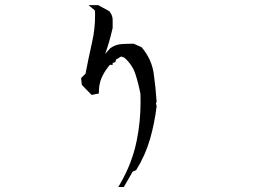

<svg xmlns="http://www.w3.org/2000/svg" viewBox="-20 -786 1040 763"><path d="M538.6 -380.4Q538.6 -397 538.1 -413.1Q530.3 -453.6 518.1 -491.7Q506.3 -528.3 474.6 -556.6L461.4 -561.5L441.4 -549.3L438 -538.6L427.7 -536.1V-528.3H416.5Q396.5 -504.9 384.8 -479.2Q373 -453.6 373 -420.9V-414.6L344.2 -408.7L305.2 -448.7L302.2 -475.6L319.8 -493.2Q331.5 -553.7 345.7 -617.2Q357.9 -669.9 357.9 -725.6Q357.9 -734.9 357.4 -744.1L332 -765.6H370.1L414.1 -741.7Q427.7 -725.6 427.7 -707V-674.8Q414.6 -617.2 397.9 -571.8L418.5 -594.7Q439.9 -609.4 462.9 -610.8Q485.8 -612.3 509.8 -612.3H511.2L543 -598.1Q582.5 -551.3 590.8 -494.1Q598.6 -439.5 602.5 -380.9L599.6 -375.5L602.5 -364.7Q594.7 -297.4 575.9 -232.4Q557.1 -167.5 521 -109.9L507.3 -104L472.2 -43H450.2L457 -54.7Q505.4 -137.7 523.4 -227.5Q538.6 -302.2 538.6 -380.4Z"/></svg>

Font: Bakudai
Style: Bold
Weight: 700
Version: Version 1.48